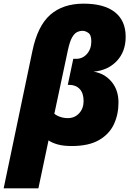

<svg xmlns="http://www.w3.org/2000/svg" viewBox="-58 -785 724 1045"><path d="M-38.1 240.2 118.2 -506.8Q146.5 -644 215.6 -704.6Q284.7 -765.1 397 -765.1Q508.8 -765.1 567.4 -718.8Q626 -672.4 626 -585Q626 -503.9 577.6 -452.9Q529.3 -401.9 451.2 -395Q510.7 -385.7 548.8 -340.6Q586.9 -295.4 586.9 -227.1Q586.9 -162.1 561.8 -108.4Q536.6 -54.7 480.7 -22.5Q424.8 9.8 332 9.8Q287.1 9.8 256.3 1.2Q225.6 -7.3 206.1 -21L150.9 240.2ZM311 -142.1Q348.6 -142.1 372.8 -168.5Q397 -194.8 397 -234.9Q397 -278.3 375.5 -300.8Q354 -323.2 317.9 -323.2H311L340.8 -464.8H356Q392.1 -464.8 415.5 -491.7Q439 -518.6 439 -560.1Q439 -595.2 422.6 -606.2Q406.2 -617.2 392.1 -617.2Q376 -617.2 361.3 -610.1Q346.7 -603 334.2 -581.1Q321.8 -559.1 312 -514.2L237.8 -166Q250.5 -155.3 270.3 -148.7Q290 -142.1 311 -142.1Z"/></svg>

Font: Open Sans ExtraBold
Style: Italic
Weight: 800
Italic angle: -12°
Designer: Monotype Design Team
Foundry: Monotype Imaging Inc.
Version: Version 3.000; ttfautohint (v1.8.4)